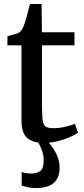

<svg xmlns="http://www.w3.org/2000/svg" viewBox="-20 -720 430 981"><path d="M203 10.4Q148.7 10.4 119.2 -14.8Q89.7 -40 89.7 -105.3V-488.4H18V-534.9Q28 -537.7 40.1 -540.8Q52.1 -543.8 62.6 -547.1Q73 -550.4 77.9 -554Q83.8 -558.5 87.9 -563.4Q92 -568.3 95.5 -574.9Q99.1 -581.6 102.5 -591.1Q107.3 -603.4 113.3 -624.9Q119.2 -646.4 124.8 -667.4Q130.4 -688.4 133.2 -699.6H192.4L194.2 -555.3H360.5V-488.4H194.6V-182.2Q194.6 -127.7 198.7 -103Q202.8 -78.3 215.6 -71.7Q228.4 -65.1 254 -65.1Q282.5 -65.1 314.6 -72.6Q346.7 -80.1 362.9 -87.4L378.3 -42.3Q362.8 -30.4 334.7 -18.3Q306.5 -6.2 272 2.1Q237.5 10.4 203 10.4ZM164.2 241.2Q145.1 241.2 124.6 237.1Q104.1 232.9 90.7 227.8L90.9 159.1Q101.4 162.6 115.3 164.6Q129.2 166.7 136.3 166.7Q167.1 166.7 185.2 154.4Q203.3 142 203.3 96.4Q203.3 76.3 196.9 56.4Q190.6 36.6 182.5 21.2Q174.5 5.8 169.7 -0.9L200.9 -6.1L219.6 -0.9Q230.3 8.6 245.9 29.6Q261.4 50.5 273.3 79.1Q285.1 107.7 284.5 139.9Q283.9 176.3 268.7 198.7Q253.5 221.1 226.7 231.1Q199.9 241.2 164.2 241.2Z"/></svg>

Font: Merriweather Light
Style: Regular
Weight: 300
Designer: Eben Sorkin
Foundry: Eben Sorkin
Version: Version 2.100